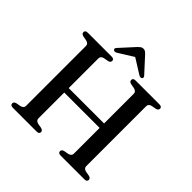

<svg xmlns="http://www.w3.org/2000/svg" viewBox="-221 -1077 1267 1267"><g transform="rotate(45 413.0 -443.0)"><path d="M181 -352.5H618V-311H181ZM248 -70Q248 -59.5 254.2 -53Q260.5 -46.5 272.5 -43.5L306 -37.5Q324.5 -32.5 324.5 -17.5Q324.5 -9.5 318.8 -4.8Q313 0 300.5 0H79Q67 0 61.2 -4.8Q55.5 -9.5 55.5 -17.5Q55.5 -32.5 74 -37.5L107 -43.5Q119 -46.5 125.5 -53Q132 -59.5 132 -70V-630Q132 -640.5 125.5 -647Q119 -653.5 107 -656.5L74 -662.5Q55.5 -667.5 55.5 -682.5Q55.5 -691 61.2 -695.5Q67 -700 79 -700H300.5Q313 -700 318.8 -695.5Q324.5 -691 324.5 -682.5Q324.5 -667.5 306 -662.5L272.5 -656.5Q260.5 -653.5 254.2 -647Q248 -640.5 248 -630ZM694 -70Q694 -59.5 700.2 -53Q706.5 -46.5 718.5 -43.5L752 -37.5Q770.5 -32.5 770.5 -17.5Q770.5 -9.5 764.8 -4.8Q759 0 746.5 0H525Q513 0 507.2 -4.8Q501.5 -9.5 501.5 -17.5Q501.5 -32.5 520 -37.5L553 -43.5Q565 -46.5 571.5 -53Q578 -59.5 578 -70V-630Q578 -640.5 571.5 -647Q565 -653.5 553 -656.5L520 -662.5Q501.5 -667.5 501.5 -682.5Q501.5 -691 507.2 -695.5Q513 -700 525 -700H746.5Q759 -700 764.8 -695.5Q770.5 -691 770.5 -682.5Q770.5 -667.5 752 -662.5L718.5 -656.5Q706.5 -653.5 700.2 -647Q694 -640.5 694 -630ZM433 -820.5H393L517 -743Q534 -733 543.5 -741Q547.5 -744 548 -750Q548.5 -756 542 -763L448.5 -865Q439.5 -874.5 432 -880Q424.5 -885.5 413.5 -885.5Q402 -885.5 394.2 -880Q386.5 -874.5 377 -865L284 -763Q277 -756 277.8 -750Q278.5 -744 282.5 -741Q292 -733 309 -743Z"/></g></svg>

Font: Fraunces 18pt
Style: Regular
Weight: 400
Version: Version 1.000;[b76b70a41]